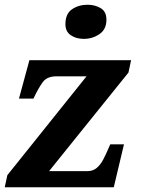

<svg xmlns="http://www.w3.org/2000/svg" viewBox="-20 -790 598 810"><path d="M0 0 11 -51 345 -468H218Q178 -468 160 -443Q142 -418 123 -378L121 -374H60L104 -536H533L522 -484L187 -68H349Q372 -68 388 -81.5Q404 -95 415 -116Q426 -137 435 -158L445 -181H503L460 0ZM334 -626Q301 -626 278.5 -641.5Q256 -657 256 -688Q256 -732 284 -751Q312 -770 349 -770Q381 -770 405 -755.5Q429 -741 429 -707Q429 -666 399.5 -646Q370 -626 334 -626Z"/></svg>

Font: Noto Serif
Style: Bold Italic
Weight: 700
Italic angle: -12°
Designer: Monotype Design Team
Foundry: Monotype Imaging Inc.
Version: Version 2.013